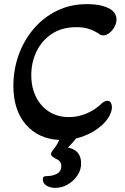

<svg xmlns="http://www.w3.org/2000/svg" viewBox="-20 -667 607 933"><path d="M249 246Q224 246 206 235Q188 224 188 204Q188 189 203 189Q236 189 257 177Q278 165 278 141Q278 115 252 105Q243 100 235.5 94Q228 88 228 81Q228 74 238 61Q255 42 268 13Q166 8 105.5 -62Q45 -132 45 -250Q45 -327 70 -398Q95 -469 142 -525Q189 -581 255 -614Q321 -647 404 -647Q466 -647 506 -628Q546 -609 546 -572Q546 -554 536.5 -536.5Q527 -519 512 -507Q497 -495 481 -495Q471 -495 465 -500Q438 -518 412 -526.5Q386 -535 352 -535Q281 -535 232 -502.5Q183 -470 157.5 -417Q132 -364 132 -302Q132 -242 155 -196Q178 -150 219 -124Q260 -98 315 -98Q359 -98 400.5 -115.5Q442 -133 474 -164Q488 -177 502 -177Q514 -177 519 -167Q524 -157 524 -147Q524 -130 514 -108.5Q504 -87 483 -66Q430 -14 349 6Q341 17 331 28Q321 39 310 50Q371 62 374 121Q376 155 357.5 183.5Q339 212 310 229Q281 246 249 246Z"/></svg>

Font: Akaya Telivigala
Style: Regular
Weight: 400
Designer: Vaishnavi Murthy Yerkadithaya, Juan Luis Blanco Aristondo
Version: Version 1.002; ttfautohint (v1.8.3)